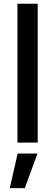

<svg xmlns="http://www.w3.org/2000/svg" viewBox="-20 -747 289 1006"><path d="M177.6 -727.3H71.4V0H177.6ZM31.2 238.6H110.1L176.5 57.5H72.4Z"/></svg>

Font: Margiela Sans Medium
Style: Regular
Weight: 500
Designer: Stefan Endress, Andreas Faust
Version: Version 1.100;FEAKit 1.0